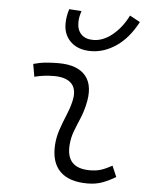

<svg xmlns="http://www.w3.org/2000/svg" viewBox="-55 -824 696 879"><g transform="rotate(5 293.0 -384.0)"><path d="M487.3 -81.1 508.8 -31.2Q481 -14.2 450.2 -2.2Q419.4 9.8 379.4 9.8Q294.9 9.8 253.4 -31.7Q211.9 -73.2 216.8 -153.3Q219.2 -189.9 231 -224.6Q242.7 -259.3 256.6 -292Q270.5 -324.7 277.8 -355Q292 -410.2 267.6 -438.5Q243.2 -466.8 184.6 -466.8Q138.2 -466.8 95.2 -455.6L85 -513.7Q113.8 -522 142.6 -524.7Q171.4 -527.3 200.2 -527.3Q289.1 -527.3 326.4 -480.7Q363.8 -434.1 341.8 -345.2Q333.5 -310.5 320.6 -280.5Q307.6 -250.5 296.6 -221.2Q285.6 -191.9 283.2 -157.7Q275.9 -51.3 385.3 -51.3Q414.1 -51.3 435.8 -58.1Q457.5 -64.9 487.3 -81.1ZM342.3 -595.2Q284.2 -595.2 250.2 -627Q216.3 -658.7 216.3 -710.4Q216.3 -726.1 219 -743.4Q221.7 -760.7 227.5 -777.8L284.2 -773.9Q274.4 -746.1 274.4 -721.2Q274.4 -686.5 293.7 -666.7Q313 -647 348.6 -647Q394 -647 436.8 -681.9Q479.5 -716.8 507.3 -772.9L554.7 -747.1Q515.1 -671.9 459 -633.5Q402.8 -595.2 342.3 -595.2Z"/></g></svg>

Font: Cascadia Mono Light
Style: Italic
Weight: 300
Italic angle: -10°
Monospace: yes
Designer: Aaron Bell
Foundry: Saja Typeworks
Version: Version 2404.023; ttfautohint (v1.8.4)